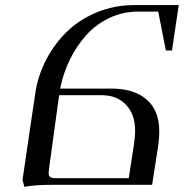

<svg xmlns="http://www.w3.org/2000/svg" viewBox="-20 -722 735 750"><path d="M67.9 -19 117.2 -354Q127.4 -425.8 160.6 -489.3Q193.8 -552.7 243.4 -600.1Q293 -647.5 360.6 -674.8Q428.2 -702.1 503.9 -702.1H678.2L651.9 -524.9H627.9L598.1 -676.8H520Q460.4 -676.8 408 -652.1Q355.5 -627.4 317.6 -585.4Q279.8 -543.5 253.4 -490Q227.1 -436.5 214.8 -376H414.1Q504.4 -376 553.2 -332.8Q602.1 -289.6 602.1 -210.9Q602.1 -177.7 597.2 -147.9L574.2 0H181.2Q116.2 0 75.2 7.8ZM169.9 -46.9Q169.9 -34.2 176.8 -30Q183.6 -25.9 202.1 -25.9H482.9L502.9 -155.8Q507.8 -185.5 507.8 -211.9Q507.8 -274.4 472.7 -312.3Q437.5 -350.1 377 -350.1H210.9L171.9 -65.9Q169.9 -52.2 169.9 -46.9Z"/></svg>

Font: Dihjauti
Style: Bold Italic
Weight: 700
Italic angle: -9°
Designer: T. Christopher White
Version: Version 3.0.0